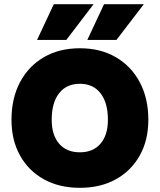

<svg xmlns="http://www.w3.org/2000/svg" viewBox="-20 -891 764 919"><path d="M668.5 -871 537.5 -700H398L478 -871ZM428 -871 297.5 -700H157.5L237.5 -871ZM35 -317.5Q35 -420.5 75.8 -497.5Q116.5 -574.5 190 -617.2Q263.5 -660 362.5 -660Q461 -660 534.5 -617.2Q608 -574.5 649 -497.5Q690 -420.5 690 -317.5Q690 -220 649 -146.8Q608 -73.5 534.5 -32.8Q461 8 362.5 8Q263.5 8 190 -32.8Q116.5 -73.5 75.8 -146.8Q35 -220 35 -317.5ZM496.5 -317.5Q496.5 -399.5 461 -444.8Q425.5 -490 362.5 -490Q298.5 -490 263 -444.8Q227.5 -399.5 227.5 -317.5Q227.5 -244.5 263 -203.2Q298.5 -162 362.5 -162Q425.5 -162 461 -203.2Q496.5 -244.5 496.5 -317.5Z"/></svg>

Font: Overused Grotesk Black
Style: Regular
Weight: 900
Version: Version 0.004